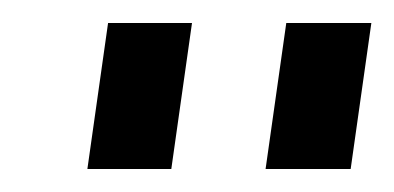

<svg xmlns="http://www.w3.org/2000/svg" viewBox="-20 -757 343 167"><path d="M147 -737 129 -610H56L74 -737ZM303 -737 285 -610H211L229 -737Z"/></svg>

Font: Pathway Extreme 28pt Medium
Style: Italic
Weight: 500
Italic angle: -8°
Designer: Eduardo Rodriguez Tunni
Foundry: Eduardo Rodriguez Tunni
Version: Version 1.001;gftools[0.9.26]